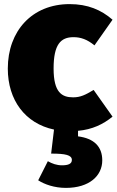

<svg xmlns="http://www.w3.org/2000/svg" viewBox="-20 -618 568 935"><path d="M528 -50 436 -180C396 -156 372 -144 336 -144C281 -144 241 -168 241 -284C241 -401 275 -437 338 -437C373 -437 405 -426 440 -397L528 -522C473 -570 407 -598 319 -598C136 -598 18 -467 18 -284C18 -131 102 -17 243 13L229 130C299 130 330 137 330 161C330 180 312 187 282 187C256 187 234 179 213 167L166 260C197 280 245 297 301 297C415 297 478 238 478 163C478 96 438 56 360 46V19C429 13 483 -13 528 -50Z"/></svg>

Font: Glow Sans SC Normal Heavy
Style: Regular
Weight: 900
Designer: Ryoko NISHIZUKA (kana, bopomofo & ideographs); Paul D. Hunt (Latin, Greek & Cyrillic); Sandoll Communications, Soo-young
Version: Version 0.93